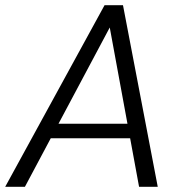

<svg xmlns="http://www.w3.org/2000/svg" viewBox="-32 -720 705 740"><path d="M-12 0 371 -700H442L576 0H504L391 -614L64 0ZM118 -187 146 -243H498L508 -187Z"/></svg>

Font: DM Sans 20pt Light
Style: Italic
Weight: 300
Italic angle: -10°
Version: Version 4.004;gftools[0.9.30]